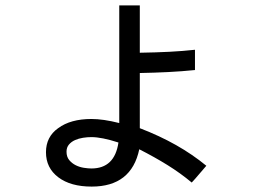

<svg xmlns="http://www.w3.org/2000/svg" viewBox="-20 -621 960 710"><path d="M421 -601H497V-426Q557 -427 606.5 -429.5Q656 -432 701 -437V-362Q652 -357 601.5 -354.5Q551 -352 497 -351V-147Q570 -119 631 -84.5Q692 -50 743 -8Q728 9 715.5 24Q703 39 689 54Q647 19 599.5 -10.5Q552 -40 495 -69Q466 69 319 69Q241 69 195.5 34.5Q150 0 150 -58Q150 -115 195 -147Q241 -181 318 -181Q362 -181 421 -166ZM418 -94Q356 -114 318 -114Q303 -114 287 -111.5Q271 -109 257.5 -103Q244 -97 235 -86.5Q226 -76 226 -60Q226 -41 236 -29Q246 -17 260 -10Q274 -3 290 -0.5Q306 2 318 2Q404 2 418 -94Z"/></svg>

Font: BM YEONSUNG
Style: Regular
Weight: 400
Designer: Bongjin Kim; Myungsoo Han; Jaehyun Keum; Jihee Min; Dokyung Lee; Chorong Kim; Jooyeon Kang; Sang-a Kim;
Foundry: Sandoll Communications Inc.
Version: Version 1.000;PS 1;hotconv 16.6.51;makeotf.lib2.5.65220